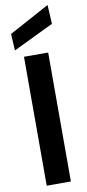

<svg xmlns="http://www.w3.org/2000/svg" viewBox="-106 -1017 478 1056"><g transform="rotate(-10 133.0 -489.0)"><path d="M65 0V-720H200V0ZM22 -763 17 -856 242 -978 248 -872Z"/></g></svg>

Font: DM Sans 20pt
Style: Bold
Weight: 700
Version: Version 4.004;gftools[0.9.30]